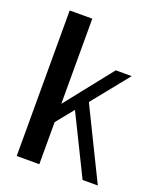

<svg xmlns="http://www.w3.org/2000/svg" viewBox="-117 -670 607 741"><g transform="rotate(20 187.0 -299.0)"><path d="M287.1 -441.4H352.5L231.4 -291L374 0H311.5L191.4 -244.1L133.8 -172.9V0H41V-597.7H133.8V-248Z"/></g></svg>

Font: RIT TN Joy
Style: Extra Bold
Weight: 800
Designer: Hussain K H
Foundry: Rachana Institute of Typography
Version: 1.6.2